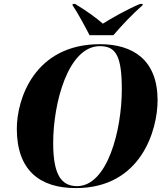

<svg xmlns="http://www.w3.org/2000/svg" viewBox="-20 -951 852 982"><path d="M438 -771H560C601 -819 656 -878 709 -924L710 -931H696C626 -901 547 -856 506 -830C475 -857 426 -894 364 -931H352L351 -924C375 -890 418 -810 438 -771ZM368 11C703 11 786 -288 786 -438C786 -644 661 -725 491 -725C157 -725 66 -445 66 -293C66 -80 183 11 368 11ZM374 1C292 1 252 -60 252 -220C252 -423 328 -715 491 -715C572 -715 603 -666 603 -494C603 -284 529 1 374 1Z"/></svg>

Font: Noto Serif Display ExtraBold
Style: Italic
Weight: 800
Italic angle: -12°
Designer: Monotype Design Team
Foundry: Monotype Imaging Inc.
Version: Version 2.009